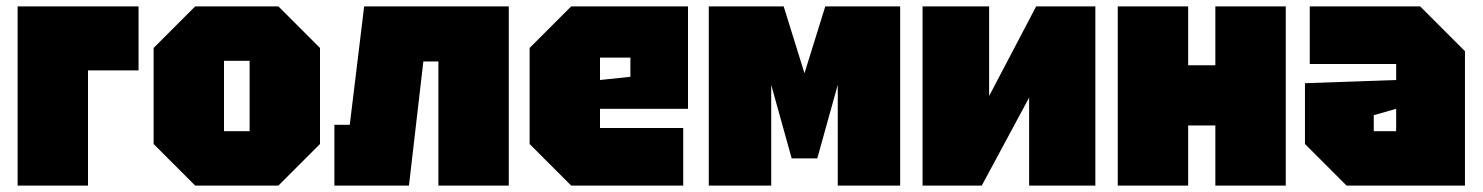

<svg xmlns="http://www.w3.org/2000/svg" viewBox="-20 -580 4633 600"><path d="M35 0V-560H413V-360H255V0Z M460 -130V-430L590 -560H850L980 -430V-130L850 0H590ZM680 -170H760V-390H680Z M1570 -560V0H1350V-388H1303L1258 0H1025V-190H1073L1118 -560Z M1635 -130V-430L1765 -560H2130V-240H1855V-180H2115V0H1765ZM1855 -330 1950 -340V-400H1855Z M2195 0V-560H2429L2494 -351L2559 -560H2793V0H2598V-315L2534 -85H2454L2390 -315V0Z M3403 0H3196V-275L3048 0H2863V-560H3071V-280L3218 -560H3403Z M3473 0V-560H3693V-376H3778V-560H3998V0H3778V-188H3693V0Z M4058 -130V-320L4343 -330V-380H4073V-560H4418L4558 -420V0H4188ZM4273 -220V-170H4343V-240Z"/></svg>

Font: Tektur SemiCondensed Black
Style: Regular
Weight: 900
Width: 4
Designer: Adam Jagosz
Foundry: Adam Jagosz
Version: Version 1.005;gftools[0.9.30]